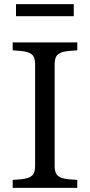

<svg xmlns="http://www.w3.org/2000/svg" viewBox="-20 -904 432 924"><path d="M41 0V-38L65 -40Q102 -42 120 -50Q138 -58 143.5 -72Q149 -86 149 -107V-593Q149 -614 143.5 -628Q138 -642 120 -650Q102 -658 65 -660L41 -662V-700H352V-662L327 -660Q290 -658 272 -650Q254 -642 248.5 -628Q243 -614 243 -593V-107Q243 -86 248.5 -72Q254 -58 272 -50Q290 -42 327 -40L352 -38V0ZM57 -826V-884H335V-826Z"/></svg>

Font: Hedvig Letters Serif 14pt
Style: Regular
Weight: 400
Designer: Alexander Örn & Tor Weibull
Foundry: Kanon Foundry
Version: Version 1.000; ttfautohint (v1.8.4.7-5d5b)